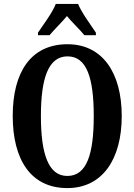

<svg xmlns="http://www.w3.org/2000/svg" viewBox="-20 -951 687 981"><path d="M174 -784V-771H233C256 -799 296 -837 322 -869C346 -839 393 -795 411 -771H470V-784C445 -822 397 -886 379 -931H265C248 -886 199 -822 174 -784ZM324 10C503 10 602 -137 602 -358C602 -580 503 -725 325 -725C136 -725 45 -580 45 -359C45 -137 136 10 324 10ZM324 -52C227 -52 189 -165 189 -358C189 -551 227 -663 325 -663C424 -663 459 -551 459 -358C459 -165 424 -52 324 -52Z"/></svg>

Font: Noto Serif Georgian ExtraCondensed Bold
Style: Regular
Weight: 700
Width: 2
Designer: Monotype Design Team, Akaki Razmadze
Foundry: Google LLC
Version: Version 2.003